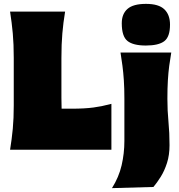

<svg xmlns="http://www.w3.org/2000/svg" viewBox="-20 -773 925 991"><path d="M32 0Q41 -55.5 46 -108.2Q51 -161 51 -229V-474Q51 -545.5 46 -600.5Q41 -655.5 32 -713H316Q306.5 -655.5 301.8 -600.5Q297 -545.5 297 -474V-269Q297 -238.5 298 -212H349Q417.5 -212 463 -218.2Q508.5 -224.5 555 -237V0ZM558 198Q593.5 141.5 607.8 80Q622 18.5 622 -45V-263Q622 -318 619.2 -358.8Q616.5 -399.5 612 -433.5Q607.5 -467.5 602 -502H864Q858 -467.5 853.5 -433.5Q849 -399.5 846.5 -358.8Q844 -318 844 -263Q844 -201.5 849.5 -145Q855 -88.5 855 -24Q855 27.5 842 68Q829 108.5 809.8 139.2Q790.5 170 772 192ZM732.5 -538Q667.5 -538 638 -561.5Q608.5 -585 608.5 -653Q608.5 -701 638 -727Q667.5 -753 733.5 -753Q799 -753 828.2 -725Q857.5 -697 857.5 -646Q857.5 -583 828 -560.5Q798.5 -538 732.5 -538Z"/></svg>

Font: Commissioner Flair Black
Style: Regular
Weight: 900
Designer: Kostas Bartsokas
Foundry: Kostas Bartsokas
Version: Version 1.000; ttfautohint (v1.8.3)